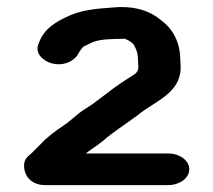

<svg xmlns="http://www.w3.org/2000/svg" viewBox="-20 -588 619 558"><path d="M530 -96C530 -122 502 -142 468 -142H229C250 -158 271 -170 289 -187C310 -204 337 -222 359 -238L380 -253C429 -294 505 -316 505 -392C505 -397 505 -404 504 -412C504 -462 485 -501 451 -527L434 -540C404 -560 362 -572 305 -566C257 -563 218 -558 185 -544C143 -526 107 -504 93 -463C79 -435 104 -411 130 -404C167 -394 199 -413 208 -433C213 -441 216 -446 223 -453C236 -458 242 -463 254 -467C273 -474 308 -475 333 -475C337 -475 341 -476 344 -475C354 -471 369 -462 372 -452C379 -439 381 -428 381 -412C382 -404 382 -397 382 -392C382 -379 373 -373 363 -367C339 -352 312 -334 291 -317L271 -302C257 -291 242 -280 225 -270C202 -255 186 -237 163 -222C139 -206 115 -188 98 -169L71 -142C60 -133 51 -126 50 -109C49 -78 69 -52 108 -50H468C502 -50 530 -70 530 -96Z"/></svg>

Font: Blanket
Style: Sik
Weight: 700
Foundry: Cannot Into Space Fonts
Version: Version 0.9